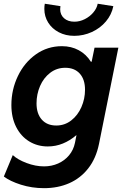

<svg xmlns="http://www.w3.org/2000/svg" viewBox="-27 -773 651 1007"><path d="M-6.8 152.8 40 40.5Q65.9 64.5 112.5 82Q159.2 99.6 204.1 99.6Q243.7 99.6 277.8 84.5Q312 69.3 335.2 41.5Q358.4 13.7 366.2 -23.9L374 -63.5H372.6Q340.3 -35.6 302.7 -20.3Q265.1 -4.9 223.6 -4.9Q169.4 -4.9 126 -31.5Q82.5 -58.1 57.6 -107.4Q32.7 -156.7 32.7 -222.2Q32.7 -302.7 66.7 -373.8Q100.6 -444.8 161.1 -487.8Q221.7 -530.8 297.9 -530.8Q347.2 -530.8 386.2 -509.5Q425.3 -488.3 449.7 -449.2H453.6L468.8 -522.9H593.8L492.2 -18.1Q476.6 58.1 435.8 110.1Q395 162.1 335.7 188Q276.4 213.9 204.1 213.9Q140.1 213.9 82.5 195.6Q24.9 177.2 -6.8 152.8ZM418.9 -302.2Q418.9 -356.4 391.4 -387Q363.8 -417.5 315.4 -417.5Q270.5 -417.5 236.1 -391.1Q201.7 -364.7 183.1 -321.8Q164.6 -278.8 164.6 -231Q164.6 -176.8 192.1 -145.8Q219.7 -114.7 268.1 -114.7Q312.5 -114.7 346.9 -141.6Q381.3 -168.5 400.1 -211.7Q418.9 -254.9 418.9 -302.2ZM205.6 -726.1Q205.6 -741.7 208 -753.4L290 -740.7Q288.6 -732.9 288.6 -725.1Q288.6 -695.3 309.1 -677.2Q329.6 -659.2 363.3 -659.2Q391.1 -659.2 417.7 -672.6Q444.3 -686 462.6 -707.8Q481 -729.5 485.4 -753.4L567.4 -740.7Q558.6 -696.3 528.6 -660.6Q498.5 -625 454.6 -605Q410.6 -585 362.3 -585Q317.4 -585 281.5 -603.8Q245.6 -622.6 225.6 -654.8Q205.6 -687 205.6 -726.1Z"/></svg>

Font: Reddit Sans Fudge
Style: Bold
Weight: 700
Italic angle: -11.25°
Designer: Stephen Hutchings
Version: Version 1.013